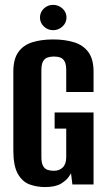

<svg xmlns="http://www.w3.org/2000/svg" viewBox="-20 -761 438 792"><path d="M165.5 10.6Q132.3 10.6 102.5 -0.1Q72.7 -10.8 53.8 -43.5Q35 -76.3 35 -140.8V-464.9Q35 -517.5 55.7 -546.3Q76.4 -575.2 113.4 -586.7Q150.3 -598.3 199.2 -598.3Q248 -598.3 285.7 -586.6Q323.4 -574.9 344.6 -546Q365.9 -517.1 365.9 -464.9V-381.6H253.2V-470.8Q253.2 -495.2 246.6 -507.4Q239.9 -519.6 228.7 -523.7Q217.5 -527.8 202 -527.8Q187.4 -527.8 175.7 -523.7Q164 -519.6 157.3 -507.4Q150.7 -495.2 150.7 -470.8V-113.5Q150.7 -89.8 157.3 -77.2Q164 -64.6 175.7 -60.5Q187.4 -56.5 202 -56.5Q224.7 -56.5 239 -70.4Q253.2 -84.4 253.2 -113.5V-230.6H205.3V-297H365.9V0H278.6L272.9 -46.3Q271.3 -43.4 269.4 -40.4Q267.5 -37.4 265.9 -35.1Q255.7 -18.2 232.2 -3.8Q208.7 10.6 165.5 10.6ZM198.9 -636.5Q176.8 -636.5 160.8 -651.9Q144.9 -667.2 144.9 -688.5Q144.9 -710.5 160.8 -725.7Q176.8 -740.9 198.9 -740.9Q221.6 -740.9 237.9 -725.7Q254.3 -710.5 254.3 -688.8Q254.3 -667.2 237.9 -651.9Q221.6 -636.5 198.9 -636.5Z"/></svg>

Font: Alumni Sans Thin
Style: Regular
Weight: 100
Designer: Robert E. Leuschke
Foundry: Robert E. Leuschke
Version: Version 1.018